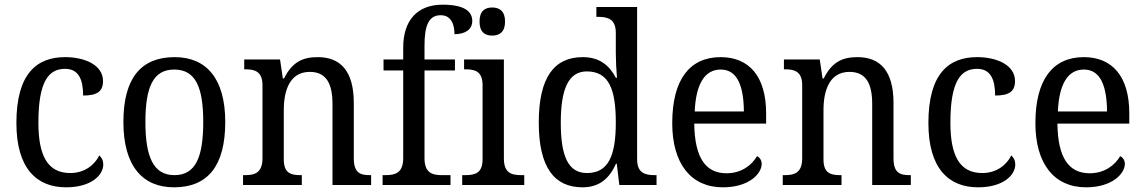

<svg xmlns="http://www.w3.org/2000/svg" viewBox="-20 -790 4889 820"><path d="M262 10C371 10 421 -43 421 -87C421 -105 414 -118 404 -126C383 -84 340 -51 280 -51C184 -51 144 -124 144 -266C144 -445 189 -496 258 -496C319 -496 335 -445 335 -382C393 -382 420 -398 420 -444C420 -512 343 -546 258 -546C140 -546 50 -479 50 -265C50 -69 138 10 262 10Z M723 10C867 10 942 -81 942 -269C942 -456 860 -546 726 -546C582 -546 507 -456 507 -269C507 -81 589 10 723 10ZM725 -42C635 -42 601 -120 601 -269C601 -418 634 -493 724 -493C815 -493 848 -418 848 -269C848 -120 816 -42 725 -42Z M1018 0H1269V-42H1264C1224 -42 1192 -49 1192 -109V-320C1192 -406 1219 -483 1303 -483C1374 -483 1400 -432 1400 -346V0H1565V-42H1560C1519 -42 1491 -51 1491 -114V-350C1491 -487 1434 -546 1337 -546C1275 -546 1229 -527 1193 -455H1188L1176 -536H1023V-494H1028C1068 -494 1101 -485 1101 -426V-114C1101 -51 1067 -42 1026 -42H1018Z M1614 0H1904V-42H1868C1827 -42 1793 -51 1793 -114V-489H1923V-536H1793V-595C1793 -679 1810 -725 1862 -725C1908 -725 1921 -684 1921 -644C1968 -644 1997 -665 1997 -700C1997 -741 1964 -770 1870 -770C1764 -770 1702 -705 1702 -586V-536H1618V-489H1702V-114C1702 -51 1667 -42 1627 -42H1614Z M2082 -638C2113 -638 2137 -653 2137 -698C2137 -743 2113 -758 2082 -758C2051 -758 2028 -743 2028 -698C2028 -653 2051 -638 2082 -638ZM1954 0H2219V-42H2207C2164 -42 2132 -51 2132 -114V-536H1962V-494H1968C2009 -494 2041 -485 2041 -426V-109C2041 -50 2008 -42 1966 -42H1954Z M2468 10C2541 10 2583 -29 2611 -91H2614L2625 0H2784V-42H2776C2735 -42 2701 -51 2701 -110V-760H2527V-718H2535C2575 -718 2610 -709 2610 -650V-566C2610 -532 2612 -490 2615 -458H2610C2583 -510 2541 -546 2469 -546C2347 -546 2281 -460 2281 -267C2281 -75 2347 10 2468 10ZM2487 -51C2407 -51 2375 -122 2375 -266C2375 -408 2407 -485 2486 -485C2581 -485 2610 -408 2610 -267C2610 -126 2579 -51 2487 -51Z M3067 10C3180 10 3233 -49 3233 -90C3233 -107 3223 -119 3213 -123C3191 -85 3147 -50 3083 -50C2994 -50 2947 -115 2945 -262H3252V-306C3252 -464 3179 -546 3058 -546C2926 -546 2851 -451 2851 -264C2851 -91 2931 10 3067 10ZM3157 -314H2947C2952 -430 2989 -493 3058 -493C3130 -493 3156 -421 3157 -314Z M3323 0H3574V-42H3569C3529 -42 3497 -49 3497 -109V-320C3497 -406 3524 -483 3608 -483C3679 -483 3705 -432 3705 -346V0H3870V-42H3865C3824 -42 3796 -51 3796 -114V-350C3796 -487 3739 -546 3642 -546C3580 -546 3534 -527 3498 -455H3493L3481 -536H3328V-494H3333C3373 -494 3406 -485 3406 -426V-114C3406 -51 3372 -42 3331 -42H3323Z M4157 10C4266 10 4316 -43 4316 -87C4316 -105 4309 -118 4299 -126C4278 -84 4235 -51 4175 -51C4079 -51 4039 -124 4039 -266C4039 -445 4084 -496 4153 -496C4214 -496 4230 -445 4230 -382C4288 -382 4315 -398 4315 -444C4315 -512 4238 -546 4153 -546C4035 -546 3945 -479 3945 -265C3945 -69 4033 10 4157 10Z M4618 10C4731 10 4784 -49 4784 -90C4784 -107 4774 -119 4764 -123C4742 -85 4698 -50 4634 -50C4545 -50 4498 -115 4496 -262H4803V-306C4803 -464 4730 -546 4609 -546C4477 -546 4402 -451 4402 -264C4402 -91 4482 10 4618 10ZM4708 -314H4498C4503 -430 4540 -493 4609 -493C4681 -493 4707 -421 4708 -314Z"/></svg>

Font: Noto Serif Georgian SemiCondensed
Style: Regular
Weight: 400
Width: 4
Designer: Monotype Design Team, Akaki Razmadze
Foundry: Google LLC
Version: Version 2.003